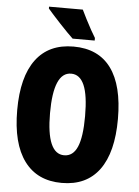

<svg xmlns="http://www.w3.org/2000/svg" viewBox="-61 -974 744 1031"><g transform="rotate(5 310.5 -458.5)"><path d="M582 -358Q582 -178 513 -84Q444 10 311 10Q179 10 109 -84.5Q39 -179 39 -359Q39 -538 108.5 -631.5Q178 -725 311 -725Q445 -725 513.5 -632Q582 -539 582 -358ZM216 -358Q216 -139 311 -139Q359 -139 382 -192.5Q405 -246 405 -358Q405 -471 381.5 -525Q358 -579 311 -579Q216 -579 216 -358ZM343 -927Q352 -908 367 -878.5Q382 -849 397 -822Q412 -795 421 -781V-767H302Q290 -778 270.5 -798Q251 -818 229.5 -841Q208 -864 189.5 -884.5Q171 -905 161 -917V-927Z"/></g></svg>

Font: Noto Sans Gurmukhi UI ExtraCondensed Black
Style: Regular
Weight: 900
Width: 2
Designer: Jelle Bosma - Monotype Design Team
Foundry: Monotype Imaging Inc.
Version: Version 2.004; ttfautohint (v1.8.4.7-5d5b)